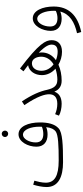

<svg xmlns="http://www.w3.org/2000/svg" viewBox="607 -1331 954 2208"><g transform="rotate(-90 1084.0 -227.0)"><path d="M650 -610C670 -610 686 -627 686 -646C686 -667 670 -684 650 -684C629 -684 612 -667 612 -646C612 -627 629 -610 650 -610Z M323 21C520 21 664 15 712 -30C763 -75 780 -155 780 -245C780 -378 734 -491 644 -491C557 -491 501 -382 501 -285C501 -201 556 -157 640 -157C669 -157 700 -161 726 -173C719 -114 701 -82 677 -64C636 -34 515 -29 342 -29C162 -29 87 -78 87 -178C87 -221 100 -275 110 -309L64 -322C50 -276 37 -217 37 -168C37 -33 154 21 323 21ZM550 -293C550 -370 592 -440 638 -440C700 -440 731 -344 731 -251C731 -241 731 -231 730 -222C706 -212 676 -206 647 -206C595 -206 550 -226 550 -293Z M993 -45C951 -45 909 -55 875 -70L858 -26C891 -7 945 5 994 5C1079 5 1118 -33 1134 -79C1157 -22 1200 5 1260 5C1284 5 1294 -7 1294 -21C1294 -34 1286 -45 1266 -45C1206 -45 1174 -80 1155 -163C1138 -244 1099 -336 1022 -452L979 -424C1085 -267 1104 -185 1104 -139C1104 -82 1073 -45 993 -45Z M1593 9C1683 9 1726 -41 1726 -110C1726 -178 1689 -255 1400 -474L1368 -434C1393 -415 1417 -397 1438 -381C1367 -369 1324 -301 1324 -222C1324 -160 1353 -106 1398 -66C1357 -52 1311 -44 1267 -44L1260 5C1325 5 1390 -7 1444 -32C1489 -6 1541 9 1593 9ZM1374 -229C1374 -285 1403 -337 1460 -337C1512 -337 1536 -281 1536 -230C1536 -178 1509 -124 1448 -88C1404 -121 1374 -169 1374 -229ZM1585 -227C1585 -237 1584 -248 1582 -258C1663 -179 1675 -138 1675 -109C1674 -64 1649 -41 1594 -41C1561 -41 1527 -48 1496 -61C1550 -99 1585 -154 1585 -227Z M1820 230C2013 190 2113 84 2113 -87C2113 -214 2066 -327 1977 -327C1889 -327 1833 -215 1833 -120C1833 -34 1894 5 1973 5C2002 5 2031 -1 2055 -11C2027 98 1934 153 1806 182ZM1883 -128C1883 -205 1925 -276 1971 -276C2032 -276 2064 -179 2064 -85C2064 -77 2063 -69 2063 -62C2040 -51 2010 -43 1980 -43C1925 -43 1883 -63 1883 -128Z"/></g></svg>

Font: Noto Sans Arabic Cond Light
Style: Regular
Weight: 300
Width: 3
Designer: Monotype Design Team, Nadine Chahine, Nizar Qandah and Khaled Hosny
Foundry: Monotype Imaging Inc.
Version: Version 2.012